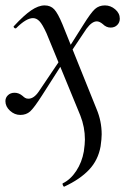

<svg xmlns="http://www.w3.org/2000/svg" viewBox="-24 -415 468 710"><path d="M208 263Q237 249 258 217Q279 185 286 145Q290 117 290 101Q290 55 273 12L148 -292Q133 -325 122 -336.5Q111 -348 98 -348Q73 -348 36 -311Q35 -310 33 -310Q30 -310 27.5 -313.5Q25 -317 28 -319Q64 -358 91 -376.5Q118 -395 141 -395Q163 -395 176.5 -380.5Q190 -366 207 -325L333 -12Q352 33 352 82Q352 98 348 126Q339 177 305.5 212.5Q272 248 214 275Q212 277 209 271Q206 265 208 263ZM-4 -41Q-4 -54 5.5 -63Q15 -72 30 -72Q46 -72 60 -60Q64 -56 69 -53Q74 -50 81 -50Q101 -50 119 -76L208 -208L217 -196L132 -63Q102 -16 87.5 -3Q73 10 51 10Q30 10 13 -5.5Q-4 -21 -4 -41ZM212 -209 284 -323Q312 -368 327 -381.5Q342 -395 364 -395Q385 -395 402 -380.5Q419 -366 419 -346Q419 -332 409.5 -322.5Q400 -313 385 -313Q369 -313 356 -326Q344 -336 334 -336Q316 -336 296 -309L221 -197Z"/></svg>

Font: Cormorant Garamond Medium
Style: Italic
Weight: 500
Italic angle: -10°
Designer: Christian Thalmann (Catharsis Fonts)
Foundry: Catharsis Fonts
Version: Version 4.000